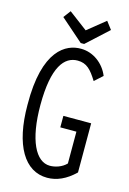

<svg xmlns="http://www.w3.org/2000/svg" viewBox="-122 -851 619 921"><g transform="rotate(15 187.5 -391.0)"><path d="M292 -792 204 -721 111 -791 84 -755 197 -656H214L321 -754ZM208 10C255 10 301 -10 345 -53V-297H207V-240H287V-82C265 -59 232 -49 206 -49C135 -49 87 -146 87 -319C87 -510 140 -571 205 -571C250 -571 273 -546 304 -496L344 -532C321 -589 267 -630 206 -630C133 -631 24 -578 27 -304C27 -103 96 10 208 10Z"/></g></svg>

Font: Inconsolata Condensed
Style: Regular
Weight: 400
Width: 3
Monospace: yes
Designer: Raph Levien, Cyreal, Brenton Simpson
Foundry: Raph Levien, Cyreal, Google
Version: Version 3.100